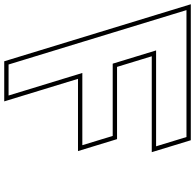

<svg xmlns="http://www.w3.org/2000/svg" viewBox="-232 -802 900 885"><g transform="rotate(90 217.5 -360.0)"><path d="M337.1 -770H407.1L449.9 -630H379.9H7.9L69 -430H323.2H402L444.8 -290H366H111.8L194.4 -20L215.8 50H72.8L51.4 -20L-31.2 -290L-74 -430L-156.5 -700L-177.9 -770H-107.9ZM421.9 -790H-204.9L58 70H242.8L138.9 -270H471.9L416.8 -450H83.8L34.9 -610H476.9Z"/></g></svg>

Font: Nordica Plus
Style: NordicaClassicRgExtOpOblOl
Weight: 500
Version: Version 1.01